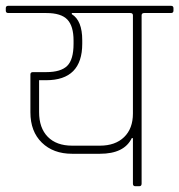

<svg xmlns="http://www.w3.org/2000/svg" viewBox="-30 -643 619 663"><path d="M420 -598H218V-594Q254 -572 254 -504V-492Q254 -366 129 -366H105V-256Q105 -201 135 -170.5Q165 -140 219 -140H315Q368 -140 398.5 -169.5Q429 -199 429 -251V-590Q429 -598 420 -598ZM224 -492V-503Q224 -553 202.5 -575.5Q181 -598 130 -598H-1Q-10 -598 -10 -606V-615Q-10 -623 -1 -623H560Q569 -623 569 -615V-606Q569 -598 560 -598H468Q459 -598 459 -590V-9Q459 0 451 0H437Q429 0 429 -9V-166H425Q399 -112 315 -112H219Q154 -112 114.5 -150.5Q75 -189 75 -255V-386Q75 -394 84 -394H130Q180 -394 202 -415.5Q224 -437 224 -492Z"/></svg>

Font: Rajdhani Light
Style: Regular
Weight: 300
Designer: Satya Rajpurohit, Jyotish Sonowal
Foundry: Indian Type Foundry
Version: Version 1.201;PS 1.0;hotconv 1.0.78;makeotf.lib2.5.61930; tt